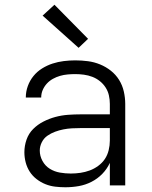

<svg xmlns="http://www.w3.org/2000/svg" viewBox="-20 -783 640 811"><path d="M256 8Q235 8 213.5 5.5Q192 3 172 -5Q152 -13 134.5 -26.5Q117 -40 105.5 -58Q94 -76 88.5 -97Q83 -118 83 -140Q83 -167 92 -193Q101 -219 120 -238Q139 -257 163.5 -269.5Q188 -282 214 -289Q240 -296 267 -298Q294 -300 321 -300H444V-344Q444 -362 440 -380Q436 -398 426 -413.5Q416 -429 401.5 -440.5Q387 -452 370 -458.5Q353 -465 334.5 -467.5Q316 -470 298 -470Q282 -470 265.5 -468.5Q249 -467 233.5 -462.5Q218 -458 203.5 -450Q189 -442 178 -430Q167 -418 160.5 -403Q154 -388 154 -371H89Q89 -396 97.5 -419.5Q106 -443 121.5 -462Q137 -481 158 -494Q179 -507 202 -514.5Q225 -522 249.5 -525Q274 -528 298 -528Q325 -528 351.5 -524.5Q378 -521 402.5 -511Q427 -501 448 -484.5Q469 -468 483 -445.5Q497 -423 503 -396.5Q509 -370 509 -344V0H444V-95Q432 -69 412 -48.5Q392 -28 366.5 -15Q341 -2 313 3Q285 8 256 8ZM279 -50Q300 -50 320 -53Q340 -56 359 -63Q378 -70 395 -82.5Q412 -95 423 -111.5Q434 -128 439 -148.5Q444 -169 444 -189V-242H321Q302 -242 284 -241Q266 -240 248 -236.5Q230 -233 212.5 -226.5Q195 -220 180 -209.5Q165 -199 156.5 -182Q148 -165 148 -147Q148 -124 159.5 -103Q171 -82 190.5 -70Q210 -58 233 -54Q256 -50 279 -50ZM312 -581 160 -717 210 -763 352 -619Z"/></svg>

Font: Iosevka SS04 Light Extended
Style: Regular
Weight: 300
Width: 7
Monospace: yes
Designer: Belleve Invis
Foundry: Belleve Invis
Version: Version 19.0.0; ttfautohint (v1.8.4)